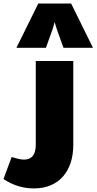

<svg xmlns="http://www.w3.org/2000/svg" viewBox="-149 -844 543 1080"><path d="M66.4 -824.2H251L374 -575.2H208L169.9 -681.6L158.2 -719.7L147.5 -681.6L109.4 -575.2H-56.6ZM-14.2 53.7Q52.2 53.7 52.2 -29.3V-501H263.2V-29.3Q263.2 27.8 247.8 73.2Q232.4 118.7 203.9 150.4Q175.3 182.1 134.3 199Q93.3 215.8 41.5 215.8Q-50.3 215.8 -129.4 163.1L-83.5 39.1Q-37.6 53.7 -14.2 53.7Z"/></svg>

Font: Paytone One
Style: Regular
Weight: 400
Designer: vernon adams
Foundry: vernon adams
Version: 1.000